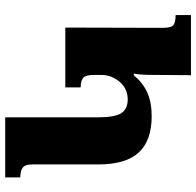

<svg xmlns="http://www.w3.org/2000/svg" viewBox="-28 -726 754 738"><g transform="rotate(-90 349.0 -357.0)"><path d="M430 -142Q430 -195 435 -220H429Q400 -185 362.5 -168Q325 -151 271 -151Q178 -151 132 -200.5Q86 -250 86 -356V-609Q86 -637 74 -646.5Q62 -656 36 -656V-714H267V-359Q267 -294 282.5 -268.5Q298 -243 337 -243Q379 -244 404.5 -275.5Q430 -307 430 -344V-374Q430 -404 419 -414Q408 -424 382 -424V-483H612L611 -108Q611 -77 621 -68Q631 -59 660 -59V0H429Z"/></g></svg>

Font: Noto Serif Armenian Black Narrow
Style: Regular
Weight: 900
Width: 4
Designer: Monotype Design team
Foundry: Monotype Imaging Inc.
Version: Version 1.000